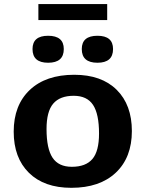

<svg xmlns="http://www.w3.org/2000/svg" viewBox="-20 -886 696 918"><path d="M321 12Q191 12 118.2 -59.8Q45.5 -131.5 45.5 -256.5Q45.5 -383 122.2 -455.8Q199 -528.5 335 -528.5Q465.5 -528.5 538 -456.5Q610.5 -384.5 610.5 -259.5Q610.5 -133 533.8 -60.5Q457 12 321 12ZM323.5 -88.5Q390 -88.5 421.8 -125.8Q453.5 -163 453.5 -247.5Q453.5 -341 424.8 -384.5Q396 -428 332.5 -428Q266.5 -428 234.5 -390.5Q202.5 -353 202.5 -269Q202.5 -175.5 231.2 -132Q260 -88.5 323.5 -88.5ZM210 -586Q135.5 -586 135.5 -651.5Q135.5 -715 210 -715Q285 -715 285 -651.5Q285 -586 210 -586ZM446 -586Q371 -586 371 -651.5Q371 -715 446 -715Q520.5 -715 520.5 -651.5Q520.5 -586 446 -586ZM163.5 -790V-866.5H492.5V-790Z"/></svg>

Font: Newsreader Caption SemiBold
Style: Regular
Weight: 600
Designer: Hugues Gentile
Foundry: Production Type
Version: Version 1.001